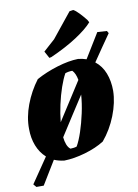

<svg xmlns="http://www.w3.org/2000/svg" viewBox="-95 -780 684 955"><g transform="rotate(-10 247.0 -302.5)"><path d="M10 115 -3 100Q40 38 83 -26Q54 -52 39 -90.5Q24 -129 24 -175Q23 -234 46.5 -296.5Q70 -359 110 -412Q159 -439 218 -457Q277 -475 324 -476Q346 -474 366 -467Q385 -498 404 -529Q423 -560 442 -591L490 -588L497 -576Q475 -545 452.5 -512Q430 -479 406 -444Q438 -419 453.5 -379Q469 -339 469 -290Q468 -231 442.5 -166Q417 -101 374 -50Q333 -24 276 -7.5Q219 9 170 10Q143 7 119 -3Q100 28 82 57.5Q64 87 47 115ZM250 -417Q236 -392 222.5 -353Q209 -314 199 -268.5Q189 -223 185 -181Q216 -229 246.5 -277Q277 -325 308 -373Q302 -407 286 -423Q267 -423 250 -417ZM210 -43Q218 -43 227.5 -44.5Q237 -46 242 -48Q257 -74 271 -116Q285 -158 295.5 -206.5Q306 -255 309 -299Q278 -250 246 -201.5Q214 -153 184 -105Q186 -84 192.5 -67.5Q199 -51 210 -43ZM185 -506 166 -541 224 -593 324 -717 343 -720Q355 -714 372.5 -695.5Q390 -677 404 -659L411 -646Q384 -615 328 -578.5Q272 -542 195 -508Z"/></g></svg>

Font: Albura ExtraBold
Style: Italic
Weight: 758
Italic angle: -7°
Designer: Mercedes Jáuregui
Foundry: Omnibus-Type Team
Version: Version 1.000; ttfautohint (v1.8.3)